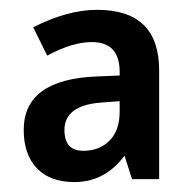

<svg xmlns="http://www.w3.org/2000/svg" viewBox="-20 -742 387 387"><path d="M246.1 -380.9 231 -428.2Q191.4 -375 129.9 -375Q81.1 -375 54.4 -402.8Q27.8 -430.7 27.8 -480Q27.8 -582 174.8 -587.9L221.2 -589.8V-597.2Q221.2 -657.2 165 -657.2Q125.5 -657.2 75.2 -629.9L46.9 -687Q116.2 -722.2 175.8 -722.2Q300.8 -722.2 300.8 -600.1V-380.9ZM183.1 -535.2Q109.9 -529.3 109.9 -480Q109.9 -438 147.9 -438Q180.2 -438 200.7 -458.5Q221.2 -479 221.2 -517.1V-538.1Z"/></svg>

Font: Droid Sans TV
Style: Bold
Weight: 600
Version: Version 1.00